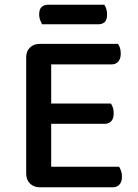

<svg xmlns="http://www.w3.org/2000/svg" viewBox="-20 -793 584 814"><path d="M149 1Q123 1 107 -15Q91 -31 91 -57V-550Q91 -576 107 -591.5Q123 -607 149 -607H480Q485 -601 488.5 -590Q492 -579 492 -566Q492 -544 481.5 -532Q471 -520 453 -520H197V-354H450Q455 -348 458.5 -337Q462 -326 462 -313Q462 -290 451.5 -279Q441 -268 423 -268H197V-86H485Q489 -80 493 -69Q497 -58 497 -45Q497 -22 486.5 -10.5Q476 1 458 1ZM158 -690Q154 -698 150 -708.5Q146 -719 146 -731Q146 -754 156.5 -763.5Q167 -773 184 -773H422Q434 -756 434 -732Q434 -709 424 -699.5Q414 -690 396 -690Z"/></svg>

Font: Baloo 2 Latin Medium
Style: Regular
Weight: 500
Designer: Sarang Kulkarni and Ek Type
Foundry: Ek Type
Version: Version 1.001